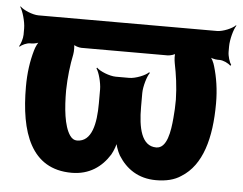

<svg xmlns="http://www.w3.org/2000/svg" viewBox="-57 -608 848 671"><g transform="rotate(5 367.0 -272.0)"><path d="M32 -276C32 -117 74 10 217 10C279 10 322 -21 350 -66C358 -80 367 -104 367 -116H363C363 -104 372 -79 380 -65C408 -20 451 10 513 10C548 10 578 3 601 -13C672 -57 699 -153 699 -276C699 -324 692 -367 681 -404C678 -416 669 -435 661 -441L659 -438C665 -432 682 -428 692 -428H698C711 -428 730 -419 737 -411L740 -414C734 -422 727 -444 727 -459V-478C727 -502 737 -539 746 -552L745 -554C734 -542 701 -528 680 -528H54C33 -528 0 -542 -11 -554L-12 -552C-3 -539 8 -502 8 -478V-456C8 -443 1 -422 -4 -415L-2 -413C4 -420 22 -428 33 -428H38C48 -428 65 -432 71 -438L68 -441C61 -435 52 -416 49 -404C38 -366 32 -324 32 -276ZM213 -428H516C524 -428 543 -433 546 -439L543 -441C539 -435 541 -413 543 -403C551 -364 557 -322 558 -276C558 -254 557 -233 555 -212C551 -165 542 -104 504 -104C452 -104 439 -168 439 -240V-289C439 -312 450 -349 459 -361L457 -364C446 -352 411 -338 389 -338H342C320 -338 285 -352 274 -364L272 -361C281 -349 291 -312 291 -289V-240C291 -169 278 -104 226 -104C216 -104 208 -109 201 -119C179 -151 173 -213 173 -276C174 -322 179 -364 187 -403C189 -413 189 -435 186 -442L184 -439C187 -433 205 -428 213 -428Z"/></g></svg>

Font: Asimov
Style: EdgeExtreme
Weight: 500
Designer: Google
Version: Version 2.000980: 2014